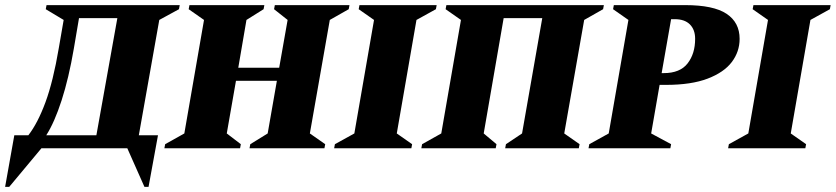

<svg xmlns="http://www.w3.org/2000/svg" viewBox="-75 -580 3269 751"><path d="M87 0 -39 151H-55L-19 -51H36Q73 -99 103 -180.5Q133 -262 155 -392L174 -502L104 -544L107 -560H628L625 -544L548 -502L468 -51H543L506 151H490L423 0ZM214 -391Q194 -274 166 -187.5Q138 -101 106 -51H302L384 -509H234Z M568 0 571 -16 646 -58 723 -502 663 -544 666 -560H959L956 -544L889 -502L857 -315H1017L1050 -502L997 -544L1000 -560H1292L1289 -544L1215 -502L1137 -58L1197 -16L1194 0H901L904 -16L972 -58L1008 -264H848L812 -58L867 -16L864 0Z M1232 0 1235 -16 1311 -58 1388 -502 1328 -544 1331 -560H1633L1630 -544L1554 -502L1477 -58L1537 -16L1534 0Z M1573 0 1576 -16 1651 -58 1728 -502 1668 -544 1671 -560H2287L2284 -544L2210 -502L2132 -58L2192 -16L2189 0H1901L1904 -16L1967 -58L2046 -509H1895L1817 -58L1867 -16L1864 0Z M2227 0 2230 -16 2306 -58 2383 -502 2323 -544 2326 -560H2605Q2716 -560 2767 -526Q2818 -492 2818 -428Q2818 -378 2787.5 -337.5Q2757 -297 2693 -272.5Q2629 -248 2530 -248H2505L2472 -58L2550 -16L2547 0ZM2550 -505 2513 -294H2521Q2585 -294 2614.5 -332Q2644 -370 2644 -428Q2644 -464 2623.5 -484.5Q2603 -505 2564 -505Z M2773 0 2776 -16 2852 -58 2929 -502 2869 -544 2872 -560H3174L3171 -544L3095 -502L3018 -58L3078 -16L3075 0Z"/></svg>

Font: Spectral SC ExtraBold
Style: Italic
Weight: 800
Italic angle: -10°
Designer: Jean-Baptiste Levee
Foundry: Production Type
Version: Version 2.001